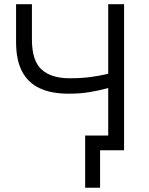

<svg xmlns="http://www.w3.org/2000/svg" viewBox="-20 -720 712 920"><path d="M388 179.5V-70.5H535.5V0H459.5V179.5ZM498.5 0V-298Q452 -285.5 406.8 -278.2Q361.5 -271 308.5 -271Q227 -271 171 -296.8Q115 -322.5 86 -377.2Q57 -432 57 -519V-700H133V-531Q133 -429 179.2 -387Q225.5 -345 313.5 -345Q370 -345 413.2 -350.8Q456.5 -356.5 498.5 -366.5V-700H574.5V0Z"/></svg>

Font: Geologica Roman ExtraLight
Style: Regular
Weight: 250
Designer: Sindre Bremnes, Frode Helland
Foundry: Monokrom Skriftforlag AS
Version: Version 1.010;gftools[0.9.28]